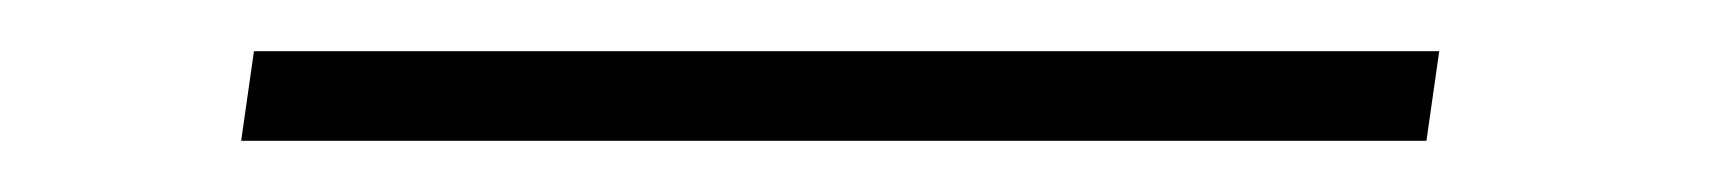

<svg xmlns="http://www.w3.org/2000/svg" viewBox="-20 20 675 75"><path d="M79.2 40 74.2 75H537.2L542.2 40Z"/></svg>

Font: Hussar Ekologiczny
Style: Regular
Weight: 400
Foundry: Cannot Into Space Fonts
Version: Version 0.97